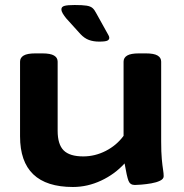

<svg xmlns="http://www.w3.org/2000/svg" viewBox="-20 -738 733 766"><path d="M271 8Q60 8 60 -194V-492Q60 -508 74.5 -516.5Q89 -525 121 -525H149Q181 -525 195.5 -516.5Q210 -508 210 -492V-216Q210 -162 234 -138Q258 -114 312 -114Q359 -114 402 -136Q445 -158 473 -196V-492Q473 -508 487.5 -516.5Q502 -525 534 -525H562Q594 -525 608.5 -516.5Q623 -508 623 -492V-174Q623 -130 625.5 -103.5Q628 -77 630.5 -61.5Q633 -46 633 -35Q633 -24 618.5 -17Q604 -10 583.5 -6.5Q563 -3 544.5 -1.5Q526 0 518 0Q499 0 492.5 -17Q486 -34 477 -86Q438 -43 383.5 -17.5Q329 8 271 8ZM375 -572Q353 -572 335 -578.5Q317 -585 301 -602L244 -665Q236 -675 230.5 -684Q225 -693 225 -701Q225 -711 237 -714.5Q249 -718 278 -718Q309 -718 325 -715.5Q341 -713 349 -706Q357 -699 363 -687L403 -615Q409 -604 412.5 -598Q416 -592 416 -587Q416 -580 408.5 -576Q401 -572 375 -572Z"/></svg>

Font: Asap Expanded
Style: Bold
Weight: 700
Width: 7
Designer: Pablo Cosgaya
Foundry: Omnibus-Type
Version: Version 3.001; ttfautohint (v1.8.4.7-5d5b)